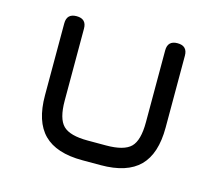

<svg xmlns="http://www.w3.org/2000/svg" viewBox="-78 -594 787 691"><g transform="rotate(15 315.5 -248.0)"><path d="M91 -191V-459Q91 -495.5 127.5 -495.5Q164.5 -495.5 164.5 -459V-191Q164.5 -123.5 189.8 -98.5Q215 -73.5 281.5 -73.5H349.5Q416.5 -73.5 441.8 -98.5Q467 -123.5 467 -191V-459Q467 -495.5 503.5 -495.5Q540.5 -495.5 540.5 -459V-191Q540.5 -93.5 494 -46.8Q447.5 0 349.5 0H281.5Q184 0 137.5 -46.8Q91 -93.5 91 -191Z"/></g></svg>

Font: Jura Light SemiBold
Style: Regular
Weight: 600
Version: Version 5.106